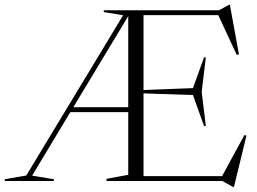

<svg xmlns="http://www.w3.org/2000/svg" viewBox="-39 -758 1076 804"><path d="M407 0V-9L498 -26V-288.5H255.5L95.5 -22.5L186.5 -7.5V0H-19V-7.5L71 -23L476.5 -694L395.5 -707.5V-715H878L921 -738.5H923.5L961.5 -531L952.5 -528L875 -694.5H562V-381L769 -389L815.5 -518H823L805.5 -373.5L823 -230H815.5L769 -360L562 -367V-20.5H891L984.5 -192.5L993 -190L940.5 25.5H937.5L892 0ZM268 -309H498V-690.5Z"/></svg>

Font: Newsreader Display Light
Style: Regular
Weight: 300
Designer: Hugues Gentile
Foundry: Production Type
Version: Version 1.001